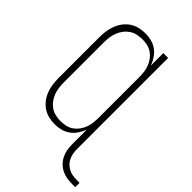

<svg xmlns="http://www.w3.org/2000/svg" viewBox="-271 -841 1122 1122"><g transform="rotate(45 290.5 -280.0)"><path d="M556 183Q534 183 512 179.5Q490 176 470 166Q450 156 434.5 140.5Q419 125 409 105Q399 85 395 63.5Q391 42 391 19V-102Q382 -78 367.5 -56.5Q353 -35 332.5 -20Q312 -5 287 1.5Q262 8 236 8Q211 8 185.5 2Q160 -4 138.5 -18.5Q117 -33 101.5 -54Q86 -75 77 -99Q68 -123 64.5 -148.5Q61 -174 61 -200V-535Q61 -561 64.5 -586.5Q68 -612 77 -636Q86 -660 101.5 -681Q117 -702 138.5 -716.5Q160 -731 185.5 -737Q211 -743 236 -743Q262 -743 287 -736.5Q312 -730 332.5 -715Q353 -700 367.5 -678.5Q382 -657 391 -633V-735H431V19Q431 36 434 53Q437 70 444 85Q451 100 463 112.5Q475 125 490 133Q505 141 522 144Q539 147 556 147H581V183ZM249 -29Q270 -29 291 -34Q312 -39 329 -51Q346 -63 358.5 -80Q371 -97 378.5 -117Q386 -137 388.5 -158Q391 -179 391 -200V-535Q391 -556 388.5 -577Q386 -598 378.5 -618Q371 -638 358.5 -655Q346 -672 329 -684Q312 -696 291 -701Q270 -706 249 -706Q228 -706 206.5 -701.5Q185 -697 167 -685Q149 -673 136 -656Q123 -639 115 -619Q107 -599 104 -577.5Q101 -556 101 -535V-200Q101 -179 104 -157.5Q107 -136 115 -116Q123 -96 136 -79Q149 -62 167 -50Q185 -38 206.5 -33.5Q228 -29 249 -29Z"/></g></svg>

Font: Iosevka Curly Extralight
Style: Regular
Weight: 200
Monospace: yes
Designer: Belleve Invis
Foundry: Belleve Invis
Version: Version 22.1.2; ttfautohint (v1.8.4)